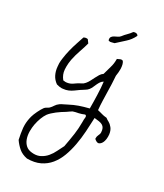

<svg xmlns="http://www.w3.org/2000/svg" viewBox="-284 -853 1202 1409"><g transform="rotate(30 316.5 -149.0)"><path d="M612.3 -55.7Q627.9 -36.1 631.8 -4.9Q632.8 5.9 632.8 14.6Q632.8 35.2 627.9 51.8Q620.1 77.1 603.5 86.9Q597.7 90.8 591.8 90.8Q578.1 90.8 559.6 74.2V66.4Q559.6 59.6 560.5 54.7Q562.5 47.9 565.4 41Q568.4 34.2 570.8 27.8Q573.2 21.5 573.2 12.7Q572.3 -8.8 565.9 -21.5Q559.6 -34.2 547.9 -41Q536.1 -47.9 518.6 -50.8Q501 -53.7 478.5 -55.7Q476.6 1 472.7 60.5Q468.8 120.1 458.5 176.3Q448.2 232.4 429.7 282.2Q411.1 332 380.4 369.6Q349.6 407.2 304.7 428.7Q259.8 450.2 197.3 450.2Q153.3 441.4 125.5 417.5Q97.7 393.6 76.2 362.3Q65.4 314.5 60.5 268.6Q59.6 256.8 59.6 245.1Q59.6 209 70.3 168.9Q72.3 160.2 78.1 146Q84 131.8 90.8 117.2Q97.7 102.5 105.5 89.4Q113.3 76.2 119.1 68.4Q126 59.6 136.2 54.7Q146.5 49.8 155.3 42Q168 29.3 177.2 14.2Q186.5 -1 204.1 -13.7Q214.8 -21.5 230.5 -28.3Q246.1 -35.2 259.8 -43Q296.9 -62.5 331.5 -74.7Q366.2 -86.9 413.1 -98.6Q413.1 -125 412.6 -153.8Q412.1 -182.6 411.1 -211.4Q410.2 -240.2 408.2 -268.1Q406.2 -295.9 403.3 -320.3Q389.6 -312.5 381.8 -300.8Q374 -289.1 367.7 -275.4Q361.3 -261.7 355.5 -248Q349.6 -234.4 340.8 -222.7Q331.1 -210 314.9 -200.7Q298.8 -191.4 282.2 -179.7Q265.6 -168 249 -155.8Q232.4 -143.6 212.9 -135.3Q193.4 -127 169.9 -125Q165 -124 159.2 -124Q139.6 -124 116.2 -130.9Q86.9 -151.4 72.3 -181.2Q57.6 -210.9 54.7 -246.1Q52.7 -258.8 52.7 -273.4Q52.7 -294.9 56.6 -318.4Q61.5 -355.5 70.8 -392.6Q80.1 -429.7 91.8 -464.4Q103.5 -499 112.3 -526.4Q123 -533.2 135.7 -533.2Q140.6 -533.2 145.5 -532.2Q150.4 -525.4 155.3 -519.5Q160.2 -513.7 165 -505.9Q155.3 -468.8 140.1 -425.8Q125 -382.8 116.2 -338.9Q110.4 -307.6 110.4 -277.3Q110.4 -265.6 111.3 -253.9Q114.3 -212.9 141.6 -179.7Q152.3 -177.7 161.1 -177.7Q167 -177.7 172.9 -178.7Q186.5 -180.7 197.3 -185.1Q208 -189.5 217.3 -195.8Q226.6 -202.1 236.3 -209Q252 -219.7 268.1 -227.1Q284.2 -234.4 294.9 -248Q306.6 -261.7 315.4 -278.8Q324.2 -295.9 332.5 -312.5Q340.8 -329.1 350.1 -344.2Q359.4 -359.4 374 -369.1Q382.8 -404.3 393.6 -439.5Q403.3 -470.7 403.3 -505.9V-512.7Q414.1 -517.6 424.8 -522.5Q430.7 -525.4 436.5 -525.4Q442.4 -525.4 448.2 -522.5Q456.1 -511.7 459.5 -497.6Q462.9 -483.4 463.9 -466.8V-459Q463.9 -446.3 462.9 -433.6Q460.9 -417 459 -402.3Q461.9 -369.1 462.9 -335.9Q463.9 -302.7 464.8 -267.6Q465.8 -232.4 466.8 -195.3Q467.8 -158.2 471.7 -118.2Q484.4 -115.2 493.7 -112.8Q502.9 -110.4 511.7 -107.9Q520.5 -105.5 530.3 -103.5Q540 -101.6 553.7 -100.6Q560.5 -94.7 567.4 -90.8Q574.2 -86.9 581.5 -83Q588.9 -79.1 596.2 -72.8Q603.5 -66.4 612.3 -55.7ZM416 -6.8Q416 -9.8 417 -15.6Q418 -21.5 418 -27.3Q418 -33.2 415.5 -37.6Q413.1 -42 406.2 -43Q394.5 -38.1 383.3 -34.2Q372.1 -30.3 360.4 -27.8Q348.6 -25.4 336.4 -22.9Q324.2 -20.5 314.5 -16.6Q306.6 -12.7 296.4 -4.9Q286.1 2.9 275.4 9.8Q260.7 18.6 244.1 29.3Q227.5 40 212.4 51.8Q197.3 63.5 183.6 76.2Q169.9 88.9 161.1 100.6Q147.5 120.1 136.7 148.4Q126 176.8 120.1 208Q115.2 235.4 115.2 262.7V271.5Q116.2 303.7 126 330.1Q135.7 356.4 155.3 374Q174.8 391.6 207 394.5Q215.8 395.5 223.6 395.5Q254.9 395.5 278.3 382.8Q306.6 368.2 327.1 343.8Q347.7 319.3 361.8 289.6Q376 259.8 389.6 234.4Q400.4 178.7 409.2 118.2Q416 69.3 416 16.6ZM449.2 -734.4Q428.7 -692.4 396 -663.6Q363.3 -634.8 331.1 -604.5Q320.3 -601.6 307.6 -598.6Q302.7 -596.7 297.9 -596.7Q290 -596.7 282.2 -600.6Q280.3 -607.4 280.3 -614.3Q280.3 -622.1 284.2 -628.9Q291 -638.7 302.7 -645Q314.5 -651.4 327.1 -657.2Q339.8 -663.1 347.7 -672.9Q362.3 -692.4 378.9 -708.5Q395.5 -724.6 409.2 -744.1Q418 -748 426.8 -748Q429.7 -748 433.6 -747.1Q444.3 -745.1 449.2 -734.4Z"/></g></svg>

Font: Crafty Girls
Style: Regular
Weight: 400
Designer: Crystal Kluge
Foundry: Font Diner, Inc DBA Tart Workshop
Version: Version 1.000